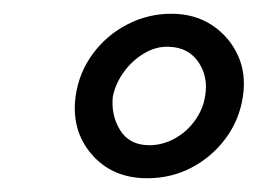

<svg xmlns="http://www.w3.org/2000/svg" viewBox="-20 -720 374 279"><path d="M90 -581Q83 -531 113 -496Q143 -461 194 -461Q229 -461 258.5 -476.5Q288 -492 308 -519Q328 -546 333 -580Q338 -613 325.5 -640Q313 -667 288 -683.5Q263 -700 229 -700Q195 -700 165 -684.5Q135 -669 115 -642Q95 -615 90 -581ZM144 -580Q148 -599 160 -615.5Q172 -632 189.5 -642.5Q207 -653 226 -652Q254 -651 268.5 -629.5Q283 -608 278 -580Q275 -561 263 -544.5Q251 -528 233.5 -518.5Q216 -509 197 -509Q168 -509 154.5 -531Q141 -553 144 -580Z"/></svg>

Font: Jost Medium
Style: Italic
Weight: 500
Italic angle: -5°
Version: Version 3.710